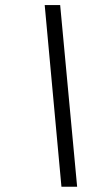

<svg xmlns="http://www.w3.org/2000/svg" viewBox="-20 -710 432 740"><path d="M152.3 -690.4H211.9L277.3 9.8H216.8Z"/></svg>

Font: Dinish
Style: Italic
Weight: 400
Italic angle: -12°
Designer: Bert Driehuis
Foundry: Playbeing
Version: Version 3.002; git-62d0f29-release